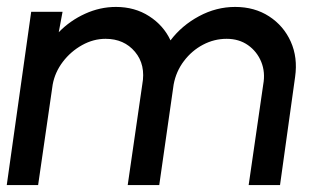

<svg xmlns="http://www.w3.org/2000/svg" viewBox="-30 -534 939 554"><path d="M-10.5 0 60 -500H150.5L139.5 -441Q172 -474.5 215.2 -494.2Q258.5 -514 304.5 -514Q359 -514 400.5 -487.2Q442 -460.5 462 -417.5Q494.5 -460.5 544.2 -487.2Q594 -514 648.5 -514Q704.5 -514 746.5 -486.8Q788.5 -459.5 809 -413.8Q829.5 -368 821.5 -312L778 0H687.5L729.5 -290Q736 -325.5 723.8 -355.5Q711.5 -385.5 685.5 -403.8Q659.5 -422 624 -422Q588 -422 555.8 -405Q523.5 -388 500.8 -358Q478 -328 471 -290L429.5 0H338.5L380.5 -290Q391 -347 359.5 -384.5Q328 -422 274.5 -422Q239.5 -422 206.8 -403.8Q174 -385.5 151.2 -355.5Q128.5 -325.5 122 -290L80 0Z"/></svg>

Font: Urbanist Medium
Style: Italic
Weight: 500
Italic angle: -8°
Designer: Corey Hu
Foundry: Corey Hu
Version: Version 1.330; ttfautohint (v1.8.4.7-5d5b)